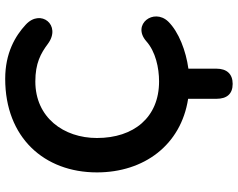

<svg xmlns="http://www.w3.org/2000/svg" viewBox="-106 -614 893 720"><g transform="rotate(-90 340.0 -253.5)"><path d="M386 173C423 173 443 151 443 112V7C509 -2 581 -29 620 -69C671 -123 609 -206 546 -151C507 -116 446 -103 395 -103C260 -103 183 -198 183 -336C183 -461 260 -567 395 -567C463 -567 500 -547 536 -520C606 -468 669 -547 608 -603C566 -642 502 -680 405 -680C185 -680 54 -534 54 -336C54 -160 156 -21 330 6V112C330 151 348 173 386 173Z"/></g></svg>

Font: SN Pro SemiBold
Style: Regular
Weight: 600
Designer: Tobias Whetton
Foundry: Supernotes
Version: Version 1.003;Glyphs 3.3 (3324)